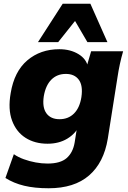

<svg xmlns="http://www.w3.org/2000/svg" viewBox="-20 -782 684 1026"><path d="M240 224Q165 224 109 210.5Q53 197 9 169L54 42Q77 58 107.5 69Q138 80 170.5 86Q203 92 234 92Q303 92 336.5 62.5Q370 33 379 -21L393 -110H403Q384 -68 339.5 -41Q295 -14 234 -14Q166 -14 116.5 -45.5Q67 -77 44.5 -137.5Q22 -198 37 -284Q56 -400 126 -459.5Q196 -519 297 -519Q356 -519 399 -493Q442 -467 450 -424L443 -426L467 -508H638Q628 -474 620.5 -439Q613 -404 608 -370L556 -41Q535 87 456 155.5Q377 224 240 224ZM298 -145Q345 -145 375.5 -175.5Q406 -206 415 -263Q424 -325 401 -356Q378 -387 332 -387Q285 -387 254.5 -356.5Q224 -326 214 -268Q205 -208 228 -176.5Q251 -145 298 -145ZM183 -557 315 -762H463L554 -557H447L381 -670L291 -557Z"/></svg>

Font: Mulish ExtraLight Black
Style: Italic
Weight: 900
Italic angle: -9°
Version: Version 3.603